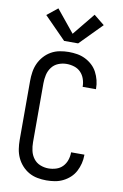

<svg xmlns="http://www.w3.org/2000/svg" viewBox="-105 -1039 710 1106"><g transform="rotate(10 250.0 -486.0)"><path d="M247 8Q221 8 194.5 3Q168 -2 145 -15Q122 -28 104 -48Q86 -68 75 -92Q64 -116 60 -142.5Q56 -169 56 -195V-540Q56 -566 60 -592.5Q64 -619 75 -643Q86 -667 104 -687Q122 -707 145 -720Q168 -733 194.5 -738Q221 -743 247 -743Q272 -743 296.5 -739Q321 -735 343.5 -724Q366 -713 384.5 -696Q403 -679 414.5 -657Q426 -635 432 -611Q438 -587 438 -562Q438 -561 438 -560.5Q438 -560 438 -559H360Q360 -559 360 -559.5Q360 -560 360 -561Q360 -583 352.5 -605Q345 -627 329.5 -643Q314 -659 292 -666Q270 -673 247 -673Q222 -673 198.5 -663.5Q175 -654 160 -634Q145 -614 139.5 -589.5Q134 -565 134 -540V-195Q134 -170 139.5 -145.5Q145 -121 160 -101Q175 -81 198.5 -71.5Q222 -62 247 -62Q270 -62 292 -69Q314 -76 329.5 -92Q345 -108 352.5 -130Q360 -152 360 -174Q360 -175 360 -175.5Q360 -176 360 -176H438Q438 -175 438 -174.5Q438 -174 438 -173Q438 -148 432 -124Q426 -100 414.5 -78Q403 -56 384.5 -39Q366 -22 343.5 -11Q321 0 296.5 4Q272 8 247 8ZM209 -801 82 -930 144 -980 250 -850 356 -980 418 -930 291 -801Z"/></g></svg>

Font: Iosevka SS04
Style: Regular
Weight: 400
Monospace: yes
Designer: Belleve Invis
Foundry: Belleve Invis
Version: Version 19.0.0; ttfautohint (v1.8.4)